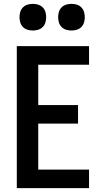

<svg xmlns="http://www.w3.org/2000/svg" viewBox="-20 -974 540 994"><path d="M67 0V-735H441V-639H178V-430H384V-334H178V-96H441V0ZM350 -816Q336 -816 322.5 -820Q309 -824 299 -834Q289 -844 285 -857.5Q281 -871 281 -885Q281 -899 285 -912.5Q289 -926 299 -936Q309 -946 322.5 -950Q336 -954 350 -954Q364 -954 377.5 -950Q391 -946 401 -936Q411 -926 415 -912.5Q419 -899 419 -885Q419 -871 415 -857.5Q411 -844 401 -834Q391 -824 377.5 -820Q364 -816 350 -816ZM150 -816Q136 -816 122.5 -820Q109 -824 99 -834Q89 -844 85 -857.5Q81 -871 81 -885Q81 -899 85 -912.5Q89 -926 99 -936Q109 -946 122.5 -950Q136 -954 150 -954Q164 -954 177.5 -950Q191 -946 201 -936Q211 -926 215 -912.5Q219 -899 219 -885Q219 -871 215 -857.5Q211 -844 201 -834Q191 -824 177.5 -820Q164 -816 150 -816Z"/></svg>

Font: Iosevka Term
Style: Bold
Weight: 700
Monospace: yes
Designer: Belleve Invis
Foundry: Belleve Invis
Version: Version 30.0.1